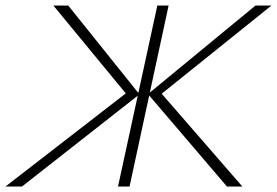

<svg xmlns="http://www.w3.org/2000/svg" viewBox="-36 -678 1007 698"><path d="M-16 0 440 -353 434 -323 158 -658H212L471 -335L44 0ZM393 0 536 -658H577L435 0ZM789 0 502 -336 893 -658H951L534 -323L539 -352L845 0Z"/></svg>

Font: Ysabeau Office ExtraLight
Style: Italic
Weight: 250
Italic angle: -12°
Designer: Christian Thalmann (Catharsis Fonts)
Version: Version 2.001;gftools[0.9.30]; featfreeze: tnum,lnum,ss02